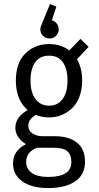

<svg xmlns="http://www.w3.org/2000/svg" viewBox="-20 -730 490 950"><path d="M270.5 -584.5Q270.5 -566 257.2 -552.8Q244 -539.5 225 -539.5Q206.5 -539.5 193 -552.8Q179.5 -566 179.5 -584.5Q179.5 -596.5 185 -606.5L227.5 -710L259 -697.5L236.5 -629.5Q251.5 -625.5 261 -613.2Q270.5 -601 270.5 -584.5ZM252 -56Q321 -56 360.8 -24.2Q400.5 7.5 400.5 69.5Q400.5 135 351.5 167.8Q302.5 200.5 218.5 200.5Q137.5 200.5 91 168Q44.5 135.5 44.5 78Q44.5 15 108.5 -16.5Q86 -30.5 71 -51.2Q56 -72 56 -97Q56 -151.5 117 -185.5Q58.5 -235 58.5 -331Q58.5 -419 105.5 -465.5Q152.5 -512 223 -512Q281 -512 323 -480.5L378 -537.5L418.5 -498.5L361 -437Q386.5 -393 386.5 -331Q386.5 -286 372.5 -250.2Q358.5 -214.5 335.2 -193Q312 -171.5 283.2 -160.2Q254.5 -149 223 -149Q187.5 -149 157.5 -161.5Q120 -140 120 -108.5Q120 -83 141.5 -69.5Q163 -56 190 -56ZM223 -207Q265 -207 289.5 -239.8Q314 -272.5 314 -331Q314 -390 290.8 -422.2Q267.5 -454.5 223 -454.5Q177.5 -454.5 154.2 -422.2Q131 -390 131 -331Q131 -272.5 155.8 -239.8Q180.5 -207 223 -207ZM109.5 71.5Q109.5 105.5 137.5 125.5Q165.5 145.5 218.5 145.5Q333 145.5 333 72Q333 36 313.2 18.5Q293.5 1 244 1H163Q109.5 21.5 109.5 71.5Z"/></svg>

Font: League Mono Condensed Light
Style: Regular
Weight: 300
Width: 1
Designer: Tyler Finck
Foundry: The League of Moveable Type / Tyler Finck
Version: Version 2.210